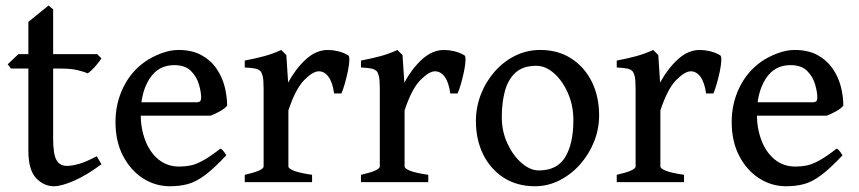

<svg xmlns="http://www.w3.org/2000/svg" viewBox="-20 -646 3048 681"><path d="M339.8 -63.5Q286.6 -23.9 241.9 -4.6Q197.3 14.6 171.4 14.6Q135.3 14.6 107.9 -14.4Q80.6 -43.5 80.6 -111.8V-402.8H19L7.3 -418L45.4 -454.1H80.6V-568.4L152.3 -626.5L168.5 -612.8V-454.1H324.7L339.8 -439Q330.6 -424.3 315.4 -407.7Q300.3 -391.1 290.5 -385.7Q278.8 -391.6 255.1 -397.2Q231.4 -402.8 196.3 -402.8H168.5V-154.8Q168.5 -99.1 180.2 -78.4Q191.9 -57.6 217.3 -57.6Q234.9 -57.6 259.5 -64.5Q284.2 -71.3 323.2 -91.8Z M785.6 -271Q776.9 -260.7 759.8 -251.2Q742.7 -241.7 727.1 -235.8H441.9L442.9 -283.2H674.8Q686 -283.2 689.7 -286.9Q693.4 -290.5 693.4 -300.8Q693.4 -318.8 685.8 -345.9Q678.2 -373 657.7 -394Q637.2 -415 597.7 -415Q541 -415 510 -366.2Q479 -317.4 479 -241.7Q479 -190.9 495.1 -148.4Q511.2 -106 542 -80.6Q572.8 -55.2 616.2 -55.2Q636.7 -55.2 656 -59.1Q675.3 -63 700.2 -76.7Q725.1 -90.3 762.2 -119.1Q768.6 -115.7 774.7 -107.4Q780.8 -99.1 782.7 -95.2Q738.8 -48.3 707 -24.7Q675.3 -1 646.5 6.8Q617.7 14.6 582.5 14.6Q530.8 14.6 486.8 -13.7Q442.9 -42 416.3 -93.3Q389.6 -144.5 389.6 -213.4Q389.6 -279.3 417.2 -335.9Q444.8 -392.6 495.1 -427.7Q518.1 -443.8 550.5 -456.3Q583 -468.8 612.8 -468.8Q660.6 -468.8 693.6 -450.9Q726.6 -433.1 747.1 -403.8Q767.6 -374.5 776.6 -339.6Q785.6 -304.7 785.6 -271Z M1215.3 -449.7Q1219.7 -446.8 1219 -430.7Q1218.3 -414.6 1213.6 -392.3Q1209 -370.1 1202.9 -348.9Q1196.8 -327.6 1190.9 -314.5H1165Q1159.7 -354 1145.3 -373.5Q1130.9 -393.1 1110.8 -393.1Q1089.8 -393.1 1059.1 -362.1Q1028.3 -331.1 1002.9 -254.4V-55.7Q1002.9 -48.3 1022 -40.5Q1041 -32.7 1086.9 -25.9V0H848.1V-25.9Q915 -41 915 -55.7V-331.5Q915 -363.8 911.6 -376.5Q908.2 -389.2 903.8 -393.6Q897.5 -399.9 886.2 -402.6Q875 -405.3 848.1 -406.7V-431.2Q886.7 -438.5 917.2 -446.8Q947.8 -455.1 977.5 -468.8L995.6 -450.7L1002 -353Q1028.3 -401.9 1064.7 -435.3Q1101.1 -468.8 1143.1 -468.8Q1159.7 -468.8 1178.7 -464.4Q1197.8 -460 1215.3 -449.7Z M1627.4 -449.7Q1631.8 -446.8 1631.1 -430.7Q1630.4 -414.6 1625.7 -392.3Q1621.1 -370.1 1615 -348.9Q1608.9 -327.6 1603 -314.5H1577.1Q1571.8 -354 1557.4 -373.5Q1543 -393.1 1522.9 -393.1Q1502 -393.1 1471.2 -362.1Q1440.4 -331.1 1415 -254.4V-55.7Q1415 -48.3 1434.1 -40.5Q1453.1 -32.7 1499 -25.9V0H1260.3V-25.9Q1327.1 -41 1327.1 -55.7V-331.5Q1327.1 -363.8 1323.7 -376.5Q1320.3 -389.2 1315.9 -393.6Q1309.6 -399.9 1298.3 -402.6Q1287.1 -405.3 1260.3 -406.7V-431.2Q1298.8 -438.5 1329.3 -446.8Q1359.9 -455.1 1389.6 -468.8L1407.7 -450.7L1414.1 -353Q1440.4 -401.9 1476.8 -435.3Q1513.2 -468.8 1555.2 -468.8Q1571.8 -468.8 1590.8 -464.4Q1609.9 -460 1627.4 -449.7Z M2105 -236.8Q2105 -188 2086.9 -143.1Q2068.8 -98.1 2037.1 -62.5Q2005.4 -26.9 1964.1 -6.1Q1922.9 14.6 1877.4 14.6Q1814 14.6 1766.8 -15.6Q1719.7 -45.9 1693.8 -98.1Q1668 -150.4 1668 -216.8Q1668 -265.1 1685.3 -310.3Q1702.6 -355.5 1733.9 -391.4Q1765.1 -427.2 1806.6 -448Q1848.1 -468.8 1896.5 -468.8Q1959.5 -468.8 2006.3 -438.5Q2053.2 -408.2 2079.1 -356Q2105 -303.7 2105 -236.8ZM2013.7 -219.7Q2013.7 -271.5 1994.6 -315.2Q1975.6 -358.9 1945.6 -385.7Q1915.5 -412.6 1882.3 -412.6Q1835.4 -412.6 1808.8 -388.7Q1782.2 -364.7 1771 -323.5Q1759.8 -282.2 1759.8 -231Q1759.8 -179.7 1780 -136.5Q1800.3 -93.3 1830.6 -67.4Q1860.8 -41.5 1891.1 -41.5Q1956.5 -41.5 1985.1 -89.4Q2013.7 -137.2 2013.7 -219.7Z M2534.7 -449.7Q2539.1 -446.8 2538.3 -430.7Q2537.6 -414.6 2533 -392.3Q2528.3 -370.1 2522.2 -348.9Q2516.1 -327.6 2510.3 -314.5H2484.4Q2479 -354 2464.6 -373.5Q2450.2 -393.1 2430.2 -393.1Q2409.2 -393.1 2378.4 -362.1Q2347.7 -331.1 2322.3 -254.4V-55.7Q2322.3 -48.3 2341.3 -40.5Q2360.4 -32.7 2406.2 -25.9V0H2167.5V-25.9Q2234.4 -41 2234.4 -55.7V-331.5Q2234.4 -363.8 2231 -376.5Q2227.5 -389.2 2223.1 -393.6Q2216.8 -399.9 2205.6 -402.6Q2194.3 -405.3 2167.5 -406.7V-431.2Q2206.1 -438.5 2236.6 -446.8Q2267.1 -455.1 2296.9 -468.8L2314.9 -450.7L2321.3 -353Q2347.7 -401.9 2384 -435.3Q2420.4 -468.8 2462.4 -468.8Q2479 -468.8 2498 -464.4Q2517.1 -460 2534.7 -449.7Z M2971.2 -271Q2962.4 -260.7 2945.3 -251.2Q2928.2 -241.7 2912.6 -235.8H2627.4L2628.4 -283.2H2860.4Q2871.6 -283.2 2875.2 -286.9Q2878.9 -290.5 2878.9 -300.8Q2878.9 -318.8 2871.3 -345.9Q2863.8 -373 2843.3 -394Q2822.8 -415 2783.2 -415Q2726.6 -415 2695.6 -366.2Q2664.6 -317.4 2664.6 -241.7Q2664.6 -190.9 2680.7 -148.4Q2696.8 -106 2727.5 -80.6Q2758.3 -55.2 2801.8 -55.2Q2822.3 -55.2 2841.6 -59.1Q2860.8 -63 2885.7 -76.7Q2910.6 -90.3 2947.8 -119.1Q2954.1 -115.7 2960.2 -107.4Q2966.3 -99.1 2968.3 -95.2Q2924.3 -48.3 2892.6 -24.7Q2860.8 -1 2832 6.8Q2803.2 14.6 2768.1 14.6Q2716.3 14.6 2672.4 -13.7Q2628.4 -42 2601.8 -93.3Q2575.2 -144.5 2575.2 -213.4Q2575.2 -279.3 2602.8 -335.9Q2630.4 -392.6 2680.7 -427.7Q2703.6 -443.8 2736.1 -456.3Q2768.6 -468.8 2798.3 -468.8Q2846.2 -468.8 2879.2 -450.9Q2912.1 -433.1 2932.6 -403.8Q2953.1 -374.5 2962.2 -339.6Q2971.2 -304.7 2971.2 -271Z"/></svg>

Font: Gentium Book Plus
Style: Regular
Weight: 400
Designer: Victor Gaultney, Annie Olsen, Iska Routamaa, Becca Hirsbrunner
Foundry: SIL International
Version: Version 6.101